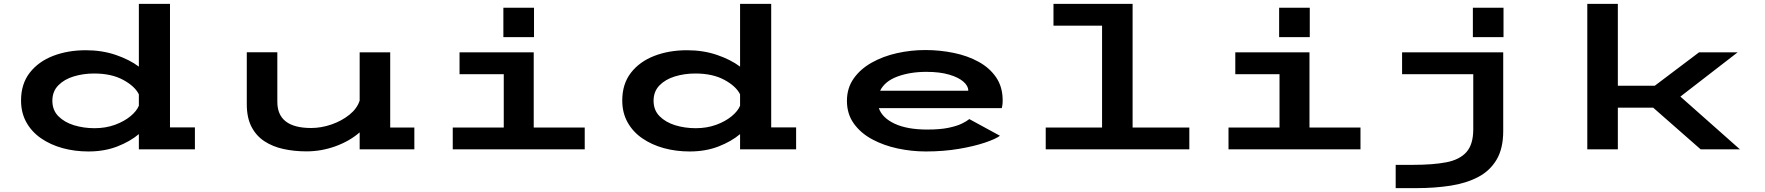

<svg xmlns="http://www.w3.org/2000/svg" viewBox="-20 -770 9100 990"><path d="M436 11Q365.5 11 302.8 -6.2Q240 -23.5 191.8 -56.8Q143.5 -90 116 -139.2Q88.5 -188.5 88.5 -252Q88.5 -337 133.2 -394.8Q178 -452.5 253.8 -481.8Q329.5 -511 422.5 -511Q506 -511 576.5 -487Q647 -463 696 -426.5V-750H856.5V-113H985V0H696V-78.5Q651 -40.5 584.8 -14.8Q518.5 11 436 11ZM250 -250.5Q250 -202 281 -170.8Q312 -139.5 361.5 -124.2Q411 -109 467.5 -109Q525 -109 572.8 -126.5Q620.5 -144 652.8 -170.8Q685 -197.5 696 -225V-283.5Q675.5 -325.5 615 -358.2Q554.5 -391 465 -391Q409.5 -391 360.2 -376Q311 -361 280.5 -329.8Q250 -298.5 250 -250.5Z M1560 10.5Q1497 10.5 1441.2 -1.8Q1385.5 -14 1343 -42Q1300.5 -70 1276.5 -116.8Q1252.5 -163.5 1252.5 -232.5V-500.5H1410V-245Q1410 -110 1584.5 -110Q1636.5 -110 1689.2 -128.2Q1742 -146.5 1781.8 -178.5Q1821.5 -210.5 1834.5 -251.5V-500H1992V-112.5H2116.5V0H1834.5V-87.5Q1783 -42.5 1710.2 -16Q1637.5 10.5 1560 10.5Z M2575.5 -730H2733.5V-578.5H2575.5ZM2314.5 0V-112.5H2577.5V-387.5H2349.5V-500H2732V-112.5H2995V0Z M3536 11Q3465.5 11 3402.8 -6.2Q3340 -23.5 3291.8 -56.8Q3243.5 -90 3216 -139.2Q3188.5 -188.5 3188.5 -252Q3188.5 -337 3233.2 -394.8Q3278 -452.5 3353.8 -481.8Q3429.5 -511 3522.5 -511Q3606 -511 3676.5 -487Q3747 -463 3796 -426.5V-750H3956.5V-113H4085V0H3796V-78.5Q3751 -40.5 3684.8 -14.8Q3618.5 11 3536 11ZM3350 -250.5Q3350 -202 3381 -170.8Q3412 -139.5 3461.5 -124.2Q3511 -109 3567.5 -109Q3625 -109 3672.8 -126.5Q3720.5 -144 3752.8 -170.8Q3785 -197.5 3796 -225V-283.5Q3775.5 -325.5 3715 -358.2Q3654.5 -391 3565 -391Q3509.5 -391 3460.2 -376Q3411 -361 3380.5 -329.8Q3350 -298.5 3350 -250.5Z M4754 11Q4680.5 11 4608.2 -4.5Q4536 -20 4477 -51.8Q4418 -83.5 4382.5 -133Q4347 -182.5 4347 -250Q4347 -316 4381.8 -365.2Q4416.5 -414.5 4475 -447.2Q4533.5 -480 4605.2 -496Q4677 -512 4751 -512Q4826.5 -512 4898 -497.2Q4969.5 -482.5 5026.2 -451.2Q5083 -420 5116.5 -370.8Q5150 -321.5 5150 -252.5Q5150 -237.5 5148.5 -227.8Q5147 -218 5145.5 -212.5H4511.5Q4528.5 -162.5 4593 -132.2Q4657.5 -102 4761.5 -102Q4827.5 -102 4870.5 -111Q4913.5 -120 4939.2 -132.5Q4965 -145 4978 -156L5136 -70Q5114.5 -53.5 5058.2 -34.5Q5002 -15.5 4923 -2.2Q4844 11 4754 11ZM4756.5 -399.5Q4672 -399.5 4607 -375.2Q4542 -351 4518 -302H4972.5V-304Q4972.5 -327 4947.5 -349Q4922.5 -371 4874.2 -385.2Q4826 -399.5 4756.5 -399.5Z M5372 0V-112.5H5662.5V-637.5H5412V-750H5820V-112.5H6112.5V0Z M6575.5 -730H6733.5V-578.5H6575.5ZM6314.5 0V-112.5H6577.5V-387.5H6349.5V-500H6732V-112.5H6995V0Z M7574.5 -730H7732.5V-578.5H7574.5ZM7176.5 200V80H7266Q7368.5 80 7437.5 66.8Q7506.5 53.5 7541.5 14Q7576.5 -25.5 7576.5 -103.5V-387.5H7209.5V-500H7731V-94.5Q7731 -4.5 7696.8 53.2Q7662.5 111 7601.2 143Q7540 175 7458.8 187.5Q7377.5 200 7284 200Z M8164.5 0V-750H8322V-328H8512.5L8740.5 -500H8939.5L8644.5 -272L8951.5 0H8749L8504 -215H8322V0Z"/></svg>

Font: Trispace Expanded SemiBold
Style: Regular
Weight: 600
Width: 7
Designer: Tyler Finck
Foundry: Etcetera Type Company
Version: Version 1.210; ttfautohint (v1.8.3)